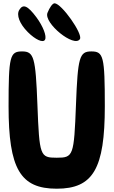

<svg xmlns="http://www.w3.org/2000/svg" viewBox="-20 -1195 691 1165"><path d="M32 -550C32 -171 103 -50 324 -50C545 -50 616 -171 616 -550C616 -854 608 -883 534 -883C462 -883 452 -848 441 -560C429 -248 425 -238 324 -238C223 -238 219 -248 207 -560C196 -848 186 -883 114 -883C40 -883 32 -854 32 -550ZM268 -1117C244 -1055 431 -903 465 -958C484 -989 353 -1175 311 -1175C299 -1175 281 -1150 268 -1117ZM97 -1135C78 -1104 99 -1050 149 -1000C195 -954 242 -933 253 -954C265 -975 241 -1036 201 -1090C148 -1161 120 -1173 97 -1135Z"/></svg>

Font: Hussar Skorodowane
Style: Bold
Weight: 700
Foundry: Cannot Into Space Fonts
Version: Version 0.892